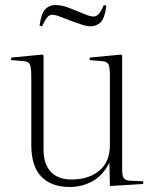

<svg xmlns="http://www.w3.org/2000/svg" viewBox="-20 -733 619 767"><path d="M259 14Q185 14 145 -27.5Q105 -69 105 -154V-427Q105 -465 99 -476.5Q93 -488 72 -489L24 -493L25 -503L150 -515L154 -511V-136Q154 -78 182.5 -47Q211 -16 266 -16Q334 -16 376.5 -51Q419 -86 419 -154V-427Q419 -465 413 -476.5Q407 -488 386 -489L338 -493L339 -503L464 -515L468 -511V-56Q468 -31 474.5 -21.5Q481 -12 500 -11L552 -9V2L419 10L417 -81H416Q390 -31 348.5 -8.5Q307 14 259 14ZM343 -628Q327 -628 308.5 -634Q290 -640 263 -650Q225 -665 211.5 -669.5Q198 -674 189 -674Q178 -674 169.5 -665Q161 -656 148 -628L138 -631Q145 -681 161.5 -697Q178 -713 200 -713Q215 -713 232 -709Q249 -705 280 -692Q318 -676 331 -671.5Q344 -667 354 -667Q363 -667 372 -674.5Q381 -682 395 -713L405 -710Q398 -658 381 -643Q364 -628 343 -628Z"/></svg>

Font: Literata 72pt ExtraLight
Style: Regular
Weight: 200
Designer: Latin by Veronika Burian and Jose Scaglione. Greek by Irene Vlachou. Cyrillic by Vera Evstafieva.
Foundry: TypeTogether
Version: Version 3.002